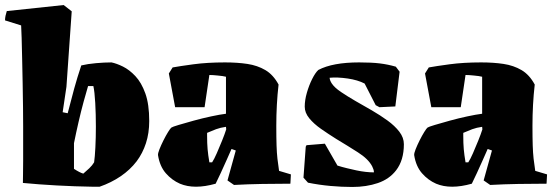

<svg xmlns="http://www.w3.org/2000/svg" viewBox="-35 -730 2203 763"><path d="M56 -3Q56 -15 56.5 -39Q57 -63 57 -91.5Q57 -120 57 -146.5Q57 -173 57 -189Q57 -197 57 -228Q57 -259 56.5 -304Q56 -349 55 -399.5Q54 -450 53 -497Q52 -544 51 -579.5Q50 -615 49 -629L-15 -649Q-15 -658 -13 -667.5Q-11 -677 -8 -686L218 -710L250 -685L229 -385L214 -284L234 -280Q248 -335 260 -378.5Q272 -422 288 -470Q313 -476 346.5 -479Q380 -482 408 -482Q428 -478 453.5 -465.5Q479 -453 503 -427.5Q527 -402 542.5 -359Q558 -316 558 -249Q558 -201 545 -161Q532 -121 508 -89Q482 -55 444.5 -29.5Q407 -4 361 12H331Q264 11 191 7Q118 3 56 -3ZM296 -40Q308 -50 320 -61.5Q332 -73 339 -85Q342 -105 344 -144Q346 -183 346 -227Q346 -276 343.5 -321Q341 -366 336 -388H315Q308 -365 297.5 -326.5Q287 -288 277 -244.5Q267 -201 259 -161V-59Q282 -44 296 -40Z M822 0Q737 24 680 0Q648 -14 624 -41.5Q600 -69 593 -113Q592 -120 598.5 -136.5Q605 -153 614.5 -172Q624 -191 633 -205.5Q642 -220 646 -223Q650 -226 675 -233.5Q700 -241 734.5 -250.5Q769 -260 804 -267.5Q839 -275 863 -278V-425Q852 -428 829 -430Q820 -431 811.5 -431.5Q803 -432 797 -432L778 -304H661L636 -438L651 -462Q678 -467 733.5 -474.5Q789 -482 859 -482Q908 -482 948 -476Q988 -470 1019.5 -451.5Q1051 -433 1072 -394Q1063 -315 1063 -230Q1063 -182 1064 -152Q1065 -122 1067.5 -99.5Q1070 -77 1074 -51L1121 -37L1119 0Q1064 0 1007 1Q950 2 895 5L869 -13L902 -132L885 -138Q878 -122 866 -95Q854 -68 842 -42Q830 -16 822 0ZM797 -85H808Q816 -97 826.5 -121Q837 -145 847.5 -171Q858 -197 864 -216L863 -226Q841 -223 823.5 -216.5Q806 -210 788 -202V-191Q788 -160 790 -137Q792 -114 797 -85Z M1365 13Q1323 13 1278.5 9Q1234 5 1189 -4L1171 -24L1180 -147L1183 -153L1256 -159L1306 -72Q1325 -66 1344 -61.5Q1363 -57 1381 -53Q1400 -49 1417.5 -47Q1435 -45 1451 -45Q1451 -51 1449 -57Q1447 -63 1444 -69Q1429 -98 1387.5 -124.5Q1346 -151 1301 -178Q1269 -198 1240.5 -218Q1212 -238 1194 -260Q1176 -282 1176 -306Q1176 -332 1184.5 -361.5Q1193 -391 1205.5 -416Q1218 -441 1230 -452Q1287 -482 1392 -482Q1442 -482 1474.5 -478Q1507 -474 1538 -465L1553 -445L1536 -307L1473 -304L1458 -312L1414 -398Q1387 -412 1347 -418Q1305 -424 1275 -421Q1275 -412 1283 -399Q1294 -382 1320 -364.5Q1346 -347 1377 -329Q1409 -311 1442.5 -291.5Q1476 -272 1505 -251Q1534 -230 1552 -206.5Q1570 -183 1570 -157Q1570 -93 1539 -53Q1512 -18 1466.5 -2.5Q1421 13 1365 13Z M1840 0Q1755 24 1698 0Q1666 -14 1642 -41.5Q1618 -69 1611 -113Q1610 -120 1616.5 -136.5Q1623 -153 1632.5 -172Q1642 -191 1651 -205.5Q1660 -220 1664 -223Q1668 -226 1693 -233.5Q1718 -241 1752.5 -250.5Q1787 -260 1822 -267.5Q1857 -275 1881 -278V-425Q1870 -428 1847 -430Q1838 -431 1829.5 -431.5Q1821 -432 1815 -432L1796 -304H1679L1654 -438L1669 -462Q1696 -467 1751.5 -474.5Q1807 -482 1877 -482Q1926 -482 1966 -476Q2006 -470 2037.5 -451.5Q2069 -433 2090 -394Q2081 -315 2081 -230Q2081 -182 2082 -152Q2083 -122 2085.5 -99.5Q2088 -77 2092 -51L2139 -37L2137 0Q2082 0 2025 1Q1968 2 1913 5L1887 -13L1920 -132L1903 -138Q1896 -122 1884 -95Q1872 -68 1860 -42Q1848 -16 1840 0ZM1815 -85H1826Q1834 -97 1844.5 -121Q1855 -145 1865.5 -171Q1876 -197 1882 -216L1881 -226Q1859 -223 1841.5 -216.5Q1824 -210 1806 -202V-191Q1806 -160 1808 -137Q1810 -114 1815 -85Z"/></svg>

Font: Labrada Black
Style: Regular
Weight: 900
Designer: Mercedes Jáuregui
Foundry: Omnibus-Type Team
Version: Version 1.000; ttfautohint (v1.8.4.7-5d5b)